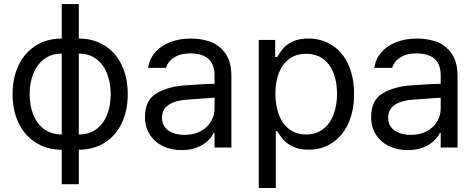

<svg xmlns="http://www.w3.org/2000/svg" viewBox="-20 -727 2342 946"><path d="M284.2 -707H368.2V180.7H284.2ZM42 -262.7Q42 -344.7 72.3 -406.7Q102.5 -468.8 157.7 -502.9Q212.9 -537.1 284.2 -537.1H309.6V10.7H284.2Q212.9 10.7 157.7 -23.4Q102.5 -57.6 72.3 -119.6Q42 -181.6 42 -262.7ZM298.8 -64.5V-462.9H284.2Q232.4 -462.9 196.8 -435.5Q161.1 -408.2 143.6 -362.8Q126 -317.4 126 -262.7Q126 -208 143.6 -163.1Q161.1 -118.2 196.8 -91.3Q232.4 -64.5 284.2 -64.5ZM342.8 10.7V-537.1H368.2Q440.4 -537.1 495.1 -502.9Q549.8 -468.8 579.6 -406.7Q609.4 -344.7 609.4 -262.7Q609.4 -181.6 579.6 -119.6Q549.8 -57.6 495.1 -23.4Q440.4 10.7 368.2 10.7ZM525.4 -262.7Q525.4 -317.4 508.3 -362.8Q491.2 -408.2 455.6 -435.5Q419.9 -462.9 368.2 -462.9H354.5V-64.5H368.2Q420.9 -64.5 456.1 -91.3Q491.2 -118.2 508.3 -163.1Q525.4 -208 525.4 -262.7Z M959 -240.2 903.3 -236.3Q843.8 -232.4 811 -210.4Q778.3 -188.5 778.3 -146.5Q778.3 -119.1 792.5 -100.6Q806.6 -82 832 -72.3Q857.4 -62.5 889.6 -62.5Q935.5 -62.5 968.8 -80.6Q1002 -98.6 1019.5 -128.4Q1037.1 -158.2 1037.1 -192.4V-357.4Q1037.1 -391.6 1023.9 -415.5Q1010.7 -439.5 983.9 -451.7Q957 -463.9 917 -463.9Q869.1 -463.9 838.4 -444.3Q807.6 -424.8 797.9 -392.6H710Q715.8 -435.5 743.7 -468.3Q771.5 -501 817.4 -519Q863.3 -537.1 920.9 -537.1Q966.8 -537.1 1010.7 -523.4Q1054.7 -509.8 1087.4 -468.3Q1120.1 -426.8 1120.1 -349.6V0H1037.1V-72.3H1033.2Q1023.4 -51.8 1003.4 -32.7Q983.4 -13.7 950.7 -0.5Q918 12.7 875 12.7Q824.2 12.7 783.2 -6.8Q742.2 -26.4 718.3 -63.5Q694.3 -100.6 694.3 -150.4Q694.3 -233.4 751 -267.1Q807.6 -300.8 893.6 -306.6Q903.3 -307.6 987.3 -312.5L1043 -314.5L1043.9 -246.1Q1035.2 -246.1 959 -240.2Z M1254.9 -530.3H1335.9V-446.3H1345.7Q1361.3 -471.7 1376 -489.3Q1390.6 -506.8 1421.4 -522Q1452.1 -537.1 1499 -537.1Q1565.4 -537.1 1616.7 -503.9Q1668 -470.7 1696.3 -408.7Q1724.6 -346.7 1724.6 -263.7Q1724.6 -181.6 1696.3 -119.1Q1668 -56.6 1616.7 -22.9Q1565.4 10.7 1500 10.7Q1454.1 10.7 1422.9 -4.9Q1391.6 -20.5 1376 -38.6Q1360.4 -56.6 1345.7 -81.1H1338.9V199.2H1254.9ZM1488.3 -64.5Q1537.1 -64.5 1571.8 -90.8Q1606.4 -117.2 1623.5 -162.6Q1640.6 -208 1640.6 -265.6Q1640.6 -322.3 1623.5 -366.7Q1606.4 -411.1 1572.3 -436.5Q1538.1 -461.9 1488.3 -461.9Q1439.5 -461.9 1405.8 -437.5Q1372.1 -413.1 1354.5 -369.1Q1336.9 -325.2 1336.9 -265.6Q1336.9 -206.1 1354.5 -160.6Q1372.1 -115.2 1406.2 -89.8Q1440.4 -64.5 1488.3 -64.5Z M2073.2 -240.2 2017.6 -236.3Q1958 -232.4 1925.3 -210.4Q1892.6 -188.5 1892.6 -146.5Q1892.6 -119.1 1906.7 -100.6Q1920.9 -82 1946.3 -72.3Q1971.7 -62.5 2003.9 -62.5Q2049.8 -62.5 2083 -80.6Q2116.2 -98.6 2133.8 -128.4Q2151.4 -158.2 2151.4 -192.4V-357.4Q2151.4 -391.6 2138.2 -415.5Q2125 -439.5 2098.1 -451.7Q2071.3 -463.9 2031.2 -463.9Q1983.4 -463.9 1952.6 -444.3Q1921.9 -424.8 1912.1 -392.6H1824.2Q1830.1 -435.5 1857.9 -468.3Q1885.7 -501 1931.6 -519Q1977.5 -537.1 2035.2 -537.1Q2081.1 -537.1 2125 -523.4Q2168.9 -509.8 2201.7 -468.3Q2234.4 -426.8 2234.4 -349.6V0H2151.4V-72.3H2147.5Q2137.7 -51.8 2117.7 -32.7Q2097.7 -13.7 2064.9 -0.5Q2032.2 12.7 1989.3 12.7Q1938.5 12.7 1897.5 -6.8Q1856.4 -26.4 1832.5 -63.5Q1808.6 -100.6 1808.6 -150.4Q1808.6 -233.4 1865.2 -267.1Q1921.9 -300.8 2007.8 -306.6Q2017.6 -307.6 2101.6 -312.5L2157.2 -314.5L2158.2 -246.1Q2149.4 -246.1 2073.2 -240.2Z"/></svg>

Font: WEMIX Pretendard Variable
Style: Regular
Weight: 400
Designer: Base glyphs from Inter by Rasmus Andersson; Hangeul glyphs from Noto Sans CJK(Source Han Sans) by Jang Soo-young and Kan
Foundry: Kil Hyung-jin
Version: Version 1.000;Glyphs 3.2 (3208)